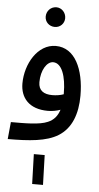

<svg xmlns="http://www.w3.org/2000/svg" viewBox="-63 -767 537 1040"><g transform="rotate(5 205.5 -246.5)"><path d="M201 -622C230 -622 253 -645 253 -674C253 -704 230 -729 201 -729C170 -729 147 -704 147 -674C147 -645 170 -622 201 -622ZM0 5C116 5 210 -2 273 -41C343 -84 372 -165 372 -263C372 -407 320 -520 216 -520C117 -520 53 -408 53 -302C53 -225 100 -166 203 -166C225 -166 250 -170 271 -178C260 -143 240 -120 209 -107C164 -87 83 -88 9 -88ZM144 -317C144 -382 175 -431 209 -431C257 -431 281 -359 281 -269V-263C262 -256 240 -253 219 -253C174 -253 144 -271 144 -317ZM153 236H212L207 74H148Z"/></g></svg>

Font: Noto Sans Arabic Cond Med
Style: Regular
Weight: 500
Width: 3
Designer: Monotype Design Team, Nadine Chahine, Nizar Qandah and Khaled Hosny
Foundry: Monotype Imaging Inc.
Version: Version 2.012